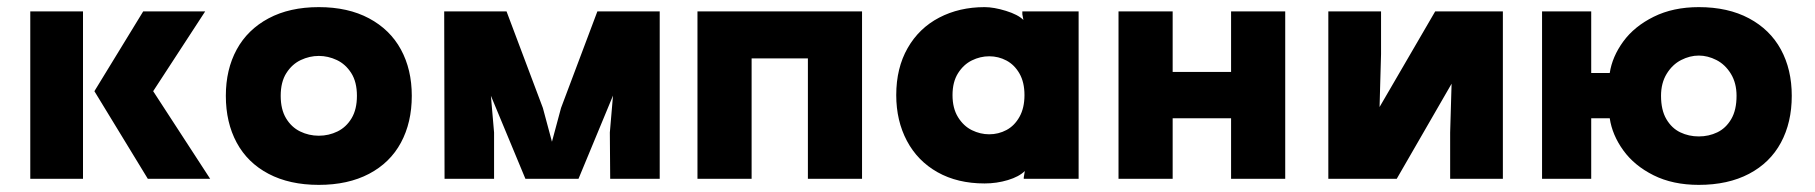

<svg xmlns="http://www.w3.org/2000/svg" viewBox="-20 -502 5094 539"><path d="M213 -470V0H65V-470ZM382 -470H556L410 -246L570 0H395L245 -246Z M768 -233Q768 -195 783 -170Q798 -145 822.5 -133Q847 -121 875 -121Q903 -121 927.5 -133Q952 -145 967 -170Q982 -195 982 -233Q982 -272 966 -297Q950 -322 925.5 -333.5Q901 -345 875 -345Q849 -345 824.5 -333.5Q800 -322 784 -297Q768 -272 768 -233ZM614 -233Q614 -307 644.5 -363Q675 -419 734 -450.5Q793 -482 875 -482Q957 -482 1016 -450.5Q1075 -419 1105.5 -363Q1136 -307 1136 -233Q1136 -158 1105.5 -101.5Q1075 -45 1016 -14Q957 17 875 17Q793 17 734 -14Q675 -45 644.5 -101.5Q614 -158 614 -233Z M1402 -470 1504 -199 1536 -80H1523L1555 -199L1657 -470H1832V0H1693L1692 -130L1704 -270L1769 -398L1604 0H1455L1290 -397L1355 -269L1367 -130V0H1228L1227 -470Z M2090 0H1938V-470H2400V0H2248V-338H2090Z M2856 -235Q2856 -271 2842 -295.5Q2828 -320 2805.5 -332Q2783 -344 2757 -344Q2732 -344 2708.5 -332.5Q2685 -321 2669.5 -296.5Q2654 -272 2654 -235Q2654 -198 2669.5 -173Q2685 -148 2708.5 -136.5Q2732 -125 2757 -125Q2783 -125 2805.5 -137Q2828 -149 2842 -174Q2856 -199 2856 -235ZM2853 -446 2850 -462V-470H3008V0H2854V-4L2857 -22Q2841 -6 2809.5 3.5Q2778 13 2744 13Q2668 13 2612 -18.5Q2556 -50 2526 -106.5Q2496 -163 2496 -235Q2496 -311 2528 -367Q2560 -423 2616.5 -452.5Q2673 -482 2744 -482Q2770 -482 2804 -471.5Q2838 -461 2853 -446Z M3588 0H3436V-170H3272V0H3120V-470H3272V-300H3436V-470H3588Z M4199 0H4051V-130L4057 -334L4141 -416L3901 0H3709V-470H3857V-350L3851 -136L3767 -54L4009 -470H4199Z M4643 -233Q4643 -193 4658 -167.5Q4673 -142 4697 -130.5Q4721 -119 4749 -119Q4777 -119 4801 -130.5Q4825 -142 4840 -167.5Q4855 -193 4855 -233Q4855 -269 4839 -295Q4823 -321 4798.5 -333.5Q4774 -346 4749 -346Q4724 -346 4699.5 -333.5Q4675 -321 4659 -295Q4643 -269 4643 -233ZM4309 -470H4447V-297H4499Q4506 -343 4537 -385.5Q4568 -428 4622.5 -455Q4677 -482 4749 -482Q4831 -482 4890 -450.5Q4949 -419 4979.5 -363Q5010 -307 5010 -233Q5010 -158 4979.5 -101.5Q4949 -45 4890 -14Q4831 17 4749 17Q4676 17 4622 -10Q4568 -37 4537 -80Q4506 -123 4499 -170H4447V0H4309Z"/></svg>

Font: Kreadon
Style: Regular
Weight: 400
Designer: kohakuno
Foundry: StudioGnu
Version: Version 1.000;Glyphs 3.1.2 (3151)